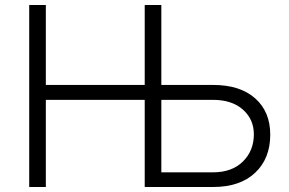

<svg xmlns="http://www.w3.org/2000/svg" viewBox="-20 -747 1155 767"><path d="M96.7 0V-727.1H163.1V-407.7H558.1V-727.1H624.5V-407.7H831.1Q939 -407.7 999.3 -354.2Q1059.6 -300.8 1059.6 -209Q1059.6 -113.8 999.3 -56.9Q939 0 831.1 0H558.1V-348.1H163.1V0ZM624.5 -348.1V-58.6H831.1Q906.7 -58.6 950.4 -101.8Q994.1 -145 994.1 -210.4Q994.1 -270.5 950.2 -309.3Q906.2 -348.1 831.1 -348.1Z"/></svg>

Font: Interop Light
Style: Regular
Weight: 300
Designer: Rasmus Andersson, Google, Jang Haemin
Foundry: jhaemin
Version: Version 1.007